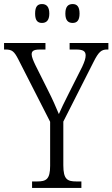

<svg xmlns="http://www.w3.org/2000/svg" viewBox="-26 -926 554 946"><path d="M332 -813C352 -813 366 -824 366 -859C366 -895 352 -906 332 -906C311 -906 296 -895 296 -859C296 -824 311 -813 332 -813ZM181 -813C201 -813 217 -824 217 -859C217 -895 201 -906 181 -906C160 -906 147 -895 147 -859C147 -824 160 -813 181 -813ZM132 0H375V-32H350C306 -32 286 -42 286 -112V-327L435 -621C460 -671 474 -682 501 -682H508V-714H317V-682H349C383 -682 396 -674 396 -653C396 -639 391 -623 379 -597L312 -464C291 -422 274 -388 264 -364C249 -400 232 -439 211 -480L148 -606C139 -625 130 -645 130 -658C130 -672 136 -682 170 -682H198V-714H-6V-682H2C33 -682 44 -673 64 -634L221 -326V-109C221 -42 201 -32 157 -32H132Z"/></svg>

Font: Noto Serif Myanmar Condensed Light
Style: Regular
Weight: 300
Width: 3
Designer: Ben Mitchell and the Monotype Design Team
Foundry: Monotype Imaging Inc.
Version: Version 2.106